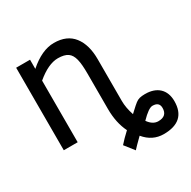

<svg xmlns="http://www.w3.org/2000/svg" viewBox="-168 -727 1096 1099"><g transform="rotate(-30 380.0 -177.5)"><path d="M755.4 72.8C755.4 -3.4 708 -46.4 629.9 -46.4C614.3 -46.4 602.1 -44.9 592.8 -42.5C583.5 -40 575.2 -35.6 566.9 -29.3C558.6 -22.9 544.9 -11.2 526.9 5.9C521 11.2 516.1 15.6 512.7 19C501 -15.6 495.1 -48.3 495.1 -78.6V-354C495.1 -418 481 -468.3 452.1 -505.4C423.3 -542 380.9 -560.5 323.7 -560.5C270.5 -560.5 215.3 -535.2 158.2 -484.9V-545.4H66.4V0H158.2V-407.2C210.4 -451.2 257.8 -473.1 299.8 -473.1C328.1 -473.1 349.6 -467.8 364.7 -457.5C394 -436.5 403.3 -394 403.3 -310.5V-79.1C403.3 -17.1 414.6 36.1 437 81.1C412.1 104 391.6 125 374.5 144.5L423.3 206.5C432.6 195.8 453.1 175.3 483.9 145C517.6 186 559.6 206.5 608.9 206.5C706.5 206.5 755.4 162.1 755.4 72.8ZM677.2 72.8C677.2 108.9 657.7 127 618.7 127C594.7 127 573.2 113.8 554.7 87.4C589.8 51.3 615.7 33.2 632.8 33.2C662.6 33.2 677.2 46.4 677.2 72.8Z"/></g></svg>

Font: SG Kara SemiBold
Style: Regular
Weight: 400
Designer: Damoon Khanjanzadeh
Version: Version 1.000